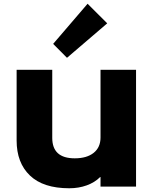

<svg xmlns="http://www.w3.org/2000/svg" viewBox="-20 -1007 830 1037"><path d="M714.8 -629.9V1H522.9V-50.8H521Q491.7 -21.5 448.5 -5.9Q405.3 9.8 354 9.8Q213.4 9.8 141.6 -59.1Q69.8 -127.9 69.8 -248V-629.9H262.2V-262.2Q262.2 -151.9 383.8 -151.9Q448.7 -151.9 485.8 -181.4Q522.9 -210.9 522.9 -264.2V-629.9ZM453.1 -986.8 559.1 -880.9 341.8 -694.8 267.1 -770Z"/></svg>

Font: Sinkin Sans 800 Black
Style: Regular
Weight: 900
Designer: Keith Bates
Foundry: K-Type
Version: Sinkin Sans (version 1.0)  by Keith Bates   •   © 2014   www